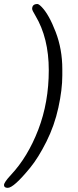

<svg xmlns="http://www.w3.org/2000/svg" viewBox="-22 -757 381 942"><path d="M135.7 -713.4Q135.7 -737.3 161.6 -737.3Q168.5 -737.3 183.1 -722.2Q218.3 -685.5 251 -600.6Q283.7 -515.6 283.7 -418V-386.7Q283.7 -317.4 264.4 -229Q245.1 -140.6 205.6 -61.8Q166 17.1 126.5 65.4Q45.4 164.6 16.1 164.6Q-2.4 164.6 -2.4 150.9Q-2 137.2 31.2 101.6Q114.3 13.2 165.8 -120.8Q217.3 -254.9 217.3 -412.8Q217.3 -570.8 151.4 -680.7Q135.7 -706.5 135.7 -713.4Z"/></svg>

Font: Averia Libre Light
Style: Italic
Weight: 300
Italic angle: -8.5°
Version: Version 1.002